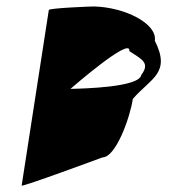

<svg xmlns="http://www.w3.org/2000/svg" viewBox="-20 -582 591 594"><path d="M47 -8C46 -2 297 -95 297 -95C338 -95 382 -217 391 -276C446 -340 510 -355 459 -456C467 -509 366 -560 270 -562C260 -562 132 -557 131 -551ZM198 -307C198 -307 387 -472 380 -424C420 -398 445 -387 417 -350C411 -312 239 -308 198 -307Z"/></svg>

Font: Ampere
Style: SCExtIta
Weight: 400
Version: Version 1